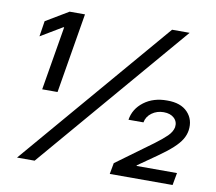

<svg xmlns="http://www.w3.org/2000/svg" viewBox="-80 -821 1030 914"><g transform="rotate(10 435.0 -364.0)"><path d="M58.6 0 679.7 -727.5H764.6L143.6 0ZM120.1 -340.8 171.9 -649.4H168L63.5 -586.9L75.2 -662.1L184.6 -727.5H258.8L194.3 -340.8ZM506.8 0 516.6 -53.7 691.4 -181.6Q727.5 -208.5 748.5 -229Q769.5 -249.5 774.4 -272.5Q778.3 -299.3 760 -316.7Q741.7 -334 709 -334Q676.8 -334 652.1 -316.2Q627.4 -298.3 622.1 -269.5H549.8Q558.1 -323.2 603.8 -357.7Q649.4 -392.1 715.8 -391.6Q781.7 -392.1 814.9 -356.9Q848.1 -321.8 840.8 -269.5Q837.4 -246.6 824.5 -225.1Q811.5 -203.6 785.6 -179.9Q759.8 -156.2 716.8 -126L626 -62.5V-59.6H821.3L810.5 0Z"/></g></svg>

Font: Inter Tight
Style: Italic
Weight: 400
Italic angle: -9.39999°
Designer: Rasmus Andersson
Foundry: rsms
Version: Version 3.002